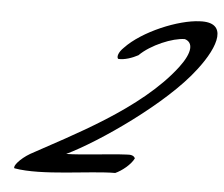

<svg xmlns="http://www.w3.org/2000/svg" viewBox="-48 -675 870 745"><g transform="rotate(5 387.0 -302.5)"><path d="M34 10C142 29 327 -6 425 -6C450 -17 484 -44 496 -69C492 -79 481 -83 462 -81C396 -78 291 -64 229 -63C354 -123 602 -295 707 -434C783 -532 810 -627 701 -621C618 -618 480 -561 416 -493C395 -473 391 -454 398 -448C422 -446 453 -457 475 -469C518 -512 602 -547 649 -547C682 -537 683 -499 637 -438C505 -263 239 -134 90 -51C51 -28 26 3 34 10Z"/></g></svg>

Font: Snowfall
Style: SuperObl
Weight: 400
Designer: Jasper
Foundry: Cannot Into Space Fonts
Version: Version 0.9